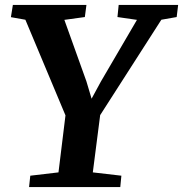

<svg xmlns="http://www.w3.org/2000/svg" viewBox="-20 -763 746 783"><path d="M98.5 0 103.5 -46.5 218.5 -60 247 -292.5 83.5 -682.5 24.5 -693 32.5 -743H332.5L326 -693.5L242.5 -682L332.5 -431L353.5 -360.5L391.5 -430.5L538.5 -682L459 -693.5L464 -743H706.5L700.5 -693.5L638 -682.5L388.5 -293.5L358.5 -60L475 -46.5L470.5 0Z"/></svg>

Font: Merriweather
Style: Bold Italic
Weight: 700
Italic angle: -7.8°
Version: Version 2.101